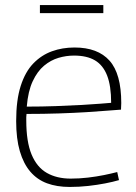

<svg xmlns="http://www.w3.org/2000/svg" viewBox="-20 -730 537 760"><path d="M256 10Q205 10 166 -4.5Q127 -19 100 -50.5Q73 -82 58.5 -131.5Q44 -181 44 -251Q44 -334 62 -390Q80 -446 112 -479Q144 -512 185.5 -527Q227 -542 275 -542Q367 -542 413.5 -490Q460 -438 460 -322Q460 -317 459.5 -309.5Q459 -302 459 -296Q441 -295 405.5 -292Q370 -289 321.5 -286Q273 -283 213 -281Q153 -279 85 -279Q84 -272 84 -266Q84 -260 84 -253Q84 -169 105 -118.5Q126 -68 165.5 -45.5Q205 -23 260 -23Q294 -23 328 -27Q362 -31 391.5 -37Q421 -43 444 -49L451 -17Q427 -10 396 -4Q365 2 329.5 6Q294 10 256 10ZM86 -308Q146 -308 201 -310Q256 -312 301 -314.5Q346 -317 377 -319.5Q408 -322 420 -323Q420 -390 404 -431Q388 -472 356 -491Q324 -510 273 -510Q242 -510 211.5 -501Q181 -492 154.5 -470Q128 -448 109.5 -408.5Q91 -369 86 -308ZM138 -678V-710H389V-678Z"/></svg>

Font: Georama ExtraLight
Style: Regular
Weight: 250
Version: Version 1.001